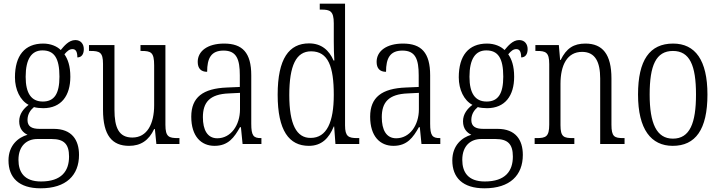

<svg xmlns="http://www.w3.org/2000/svg" viewBox="-20 -780 3901 1040"><path d="M200 240C339 240 408 169 408 59C408 -22 369 -82 271 -82H194C152 -82 129 -95 129 -130C129 -163 146 -185 164 -200C175 -196 200 -194 214 -194C312 -194 361 -262 361 -364C361 -424 347 -460 329 -486C345 -505 357 -514 373 -514C392 -514 399 -497 399 -469C423 -469 434 -488 434 -514C434 -540 419 -563 388 -563C352 -563 326 -529 309 -509C289 -529 255 -544 214 -544C114 -544 61 -479 61 -361C61 -295 89 -236 135 -212C107 -191 84 -162 84 -123C84 -82 106 -61 129 -50C79 -36 26 7 26 89C26 182 82 240 200 240ZM212 -230C150 -230 119 -274 119 -364C119 -462 152 -507 210 -507C273 -507 302 -466 302 -365C302 -272 274 -230 212 -230ZM202 203C110 203 80 151 80 86C80 8 127 -27 182 -27H260C326 -27 354 0 354 68C354 146 314 203 202 203Z M679 10C742 10 786 -19 815 -81H819L827 0H952V-32H945C895 -32 876 -38 876 -104V-536H741V-504H746C798 -504 815 -497 815 -426V-210C815 -111 778 -35 697 -35C624 -35 600 -88 600 -186V-536H462V-504H469C520 -504 538 -497 538 -434V-185C538 -47 587 10 679 10Z M1142 10C1217 10 1249 -36 1280 -91H1285L1294 0H1396V-32H1393C1353 -32 1341 -45 1341 -110V-372C1341 -495 1293 -544 1194 -544C1104 -544 1051 -503 1051 -445C1051 -409 1069 -391 1102 -391C1102 -464 1123 -506 1191 -506C1262 -506 1279 -458 1279 -372V-309L1210 -306C1079 -301 1016 -253 1016 -148C1016 -41 1070 10 1142 10ZM1157 -31C1103 -31 1079 -77 1079 -145C1079 -225 1115 -270 1220 -274L1280 -277V-188C1280 -101 1230 -31 1157 -31Z M1653 10C1722 10 1762 -31 1788 -95H1790L1797 0H1926V-32H1916C1868 -32 1849 -40 1849 -101V-760H1712V-728H1721C1767 -728 1788 -721 1788 -654V-555C1788 -521 1789 -484 1791 -452H1787C1763 -507 1722 -545 1654 -545C1546 -545 1484 -463 1484 -267C1484 -72 1546 10 1653 10ZM1663 -33C1586 -32 1547 -107 1547 -265C1547 -425 1584 -502 1665 -502C1758 -502 1788 -419 1788 -266C1788 -119 1750 -33 1663 -33Z M2111 10C2186 10 2218 -36 2249 -91H2254L2263 0H2365V-32H2362C2322 -32 2310 -45 2310 -110V-372C2310 -495 2262 -544 2163 -544C2073 -544 2020 -503 2020 -445C2020 -409 2038 -391 2071 -391C2071 -464 2092 -506 2160 -506C2231 -506 2248 -458 2248 -372V-309L2179 -306C2048 -301 1985 -253 1985 -148C1985 -41 2039 10 2111 10ZM2126 -31C2072 -31 2048 -77 2048 -145C2048 -225 2084 -270 2189 -274L2249 -277V-188C2249 -101 2199 -31 2126 -31Z M2604 240C2743 240 2812 169 2812 59C2812 -22 2773 -82 2675 -82H2598C2556 -82 2533 -95 2533 -130C2533 -163 2550 -185 2568 -200C2579 -196 2604 -194 2618 -194C2716 -194 2765 -262 2765 -364C2765 -424 2751 -460 2733 -486C2749 -505 2761 -514 2777 -514C2796 -514 2803 -497 2803 -469C2827 -469 2838 -488 2838 -514C2838 -540 2823 -563 2792 -563C2756 -563 2730 -529 2713 -509C2693 -529 2659 -544 2618 -544C2518 -544 2465 -479 2465 -361C2465 -295 2493 -236 2539 -212C2511 -191 2488 -162 2488 -123C2488 -82 2510 -61 2533 -50C2483 -36 2430 7 2430 89C2430 182 2486 240 2604 240ZM2616 -230C2554 -230 2523 -274 2523 -364C2523 -462 2556 -507 2614 -507C2677 -507 2706 -466 2706 -365C2706 -272 2678 -230 2616 -230ZM2606 203C2514 203 2484 151 2484 86C2484 8 2531 -27 2586 -27H2664C2730 -27 2758 0 2758 68C2758 146 2718 203 2606 203Z M2876 0H3091V-32H3084C3034 -32 3016 -38 3016 -102V-326C3016 -427 3052 -499 3133 -499C3205 -499 3231 -443 3231 -355V0H3363V-32H3357C3308 -32 3292 -39 3292 -105V-355C3292 -486 3244 -544 3151 -544C3088 -544 3048 -519 3017 -455H3014L3007 -536H2880V-504H2888C2936 -504 2955 -497 2955 -433V-105C2955 -39 2936 -32 2886 -32H2876Z M3624 10C3747 10 3812 -78 3812 -268C3812 -454 3746 -544 3626 -544C3499 -544 3436 -454 3436 -268C3436 -79 3507 10 3624 10ZM3625 -29C3536 -29 3499 -112 3499 -268C3499 -425 3533 -504 3625 -504C3716 -504 3750 -426 3750 -268C3750 -114 3717 -29 3625 -29Z"/></svg>

Font: Noto Serif Myanmar Condensed Light
Style: Regular
Weight: 300
Width: 3
Designer: Ben Mitchell and the Monotype Design Team
Foundry: Monotype Imaging Inc.
Version: Version 2.106